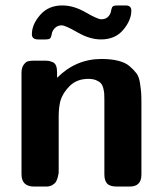

<svg xmlns="http://www.w3.org/2000/svg" viewBox="-20 -686 601 706"><path d="M59.1 -44.9V-418Q59.1 -437 67.1 -448Q75.2 -459 83.5 -460.9Q91.8 -462.9 104 -462.9H144Q153.8 -462.9 159.4 -461.9Q165 -460.9 173.6 -457.5Q182.1 -454.1 186 -444.6Q189.9 -435.1 189.9 -419.9V-399.9Q258.8 -468.8 352.1 -469.2Q388.2 -469.2 414.6 -462.6Q440.9 -456.1 456.5 -442.6Q472.2 -429.2 481.7 -416.5Q491.2 -403.8 494.6 -381.3Q498 -358.9 499 -345.5Q500 -332 500 -308.1V-43.9Q500 0 457 0H410.2Q383.3 0 373.5 -11.5Q363.8 -22.9 363.8 -43.9V-317.9Q363.8 -333 363.3 -341.1Q362.8 -349.1 359.9 -361.1Q356.9 -373 351.1 -379.6Q345.2 -386.2 333.5 -391.1Q321.8 -396 305.2 -396Q263.2 -396 237.1 -370.6Q210.9 -345.2 202.1 -314.9Q196.3 -293 195.8 -261.2V-53.2Q195.8 -51.3 195.3 -47.6Q194.8 -43.9 192.4 -34.4Q189.9 -24.9 186 -18.1Q182.1 -11.2 172.6 -5.6Q163.1 0 149.9 0H106Q59.1 0 59.1 -44.9ZM97.2 -560.1Q97.2 -596.2 127.7 -631.1Q158.2 -666 209 -666Q251 -666 294.9 -640.6Q338.9 -615.2 352.1 -615.2H353Q377.9 -615.2 387.2 -640.1L389.2 -649.9Q391.1 -659.7 395.5 -662.8Q399.9 -666 410.2 -666H441.9Q462.9 -666 462.9 -647Q462.9 -611.8 433.3 -576.4Q403.8 -541 351.1 -541Q310.1 -541 265.1 -566.9Q220.2 -592.8 207 -592.8Q183.1 -592.8 171.9 -567.9Q170.9 -565.9 169.4 -556.9Q168 -547.9 163.6 -544.4Q159.2 -541 148.9 -541H120.1Q97.2 -541 97.2 -560.1Z"/></svg>

Font: CMU Sans Serif
Style: Bold
Weight: 700
Version: Version 0.7.0